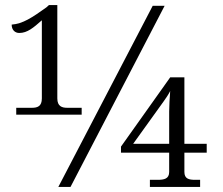

<svg xmlns="http://www.w3.org/2000/svg" viewBox="-20 -737 880 757"><path d="M44 -285H302V-312H245C224 -312 206 -318 206 -349V-717H173L163 -708C107 -668 70 -643 26 -640C26 -619 39 -607 56 -607C88 -607 112 -628 145 -657V-349C145 -318 128 -312 106 -312H44ZM210 0H258L629 -714H582ZM571 0H769V-28H749C725 -28 707 -32 707 -59V-135H795V-170H707V-432H651L457 -159V-135H647V-59C647 -32 627 -28 602 -28H571ZM505 -170 625 -337C634 -349 645 -366 651 -378C649 -353 647 -318 647 -297V-170Z"/></svg>

Font: Noto Serif Light
Style: Regular
Weight: 300
Designer: Monotype Design Team
Foundry: Monotype Imaging Inc.
Version: Version 2.013